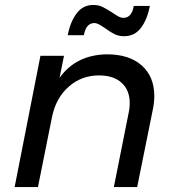

<svg xmlns="http://www.w3.org/2000/svg" viewBox="-20 -754 701 774"><path d="M602 -367Q602 -341 596 -312L533 0H439L499 -301Q503 -318 503 -338Q503 -390 470.5 -420Q438 -450 379 -450Q309 -450 257.5 -405Q206 -360 190 -284L133 0H39L143 -529H238L220 -440Q286 -533 411 -535Q501 -535 551.5 -490Q602 -445 602 -367ZM480 -608Q459 -608 442.5 -616Q426 -624 404 -640Q388 -651 378.5 -656Q369 -661 360 -661Q327 -661 318 -612H253Q263 -665 288.5 -699.5Q314 -734 356 -734Q377 -734 393.5 -726Q410 -718 433 -703Q449 -692 458.5 -687Q468 -682 477 -682Q495 -682 505.5 -695Q516 -708 519 -730H584Q574 -676 548.5 -642Q523 -608 480 -608Z"/></svg>

Font: Gontserrat
Style: Italic
Weight: 400
Italic angle: -11.3°
Designer: Julieta Ulanovsky
Foundry: Julieta Ulanovsky
Version: Version 6.001